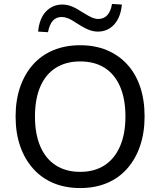

<svg xmlns="http://www.w3.org/2000/svg" viewBox="-20 -943 811 972"><path d="M386 9Q311 9 251 -16Q191 -41 148 -89Q105 -137 82 -203.5Q59 -270 59 -353Q59 -436 82 -502.5Q105 -569 147.5 -616.5Q190 -664 250.5 -689Q311 -714 386 -714Q461 -714 521 -689Q581 -664 624 -617Q667 -570 689.5 -503.5Q712 -437 712 -354Q712 -271 689 -204Q666 -137 623.5 -89Q581 -41 521 -16Q461 9 386 9ZM386 -73Q458 -73 509 -106Q560 -139 587.5 -202Q615 -265 615 -353Q615 -442 588 -504.5Q561 -567 510 -599.5Q459 -632 386 -632Q314 -632 262.5 -599.5Q211 -567 184 -504.5Q157 -442 157 -353Q157 -265 184 -202Q211 -139 262.5 -106Q314 -73 386 -73ZM223 -780 173 -783Q179 -849 212.5 -884.5Q246 -920 296 -920Q320 -920 343.5 -910.5Q367 -901 399 -880Q431 -860 447 -853.5Q463 -847 477 -847Q506 -847 523.5 -866.5Q541 -886 547 -923L597 -920Q591 -855 558 -819Q525 -783 475 -783Q451 -783 426 -793.5Q401 -804 369 -825Q341 -844 324 -850.5Q307 -857 293 -857Q264 -857 247 -837.5Q230 -818 223 -780Z"/></svg>

Font: Nunito Sans 12pt ExtraLight Medium
Style: Regular
Weight: 500
Version: Version 3.101;gftools[0.9.27]